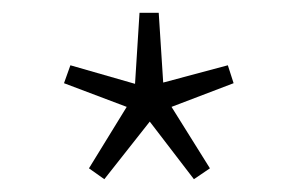

<svg xmlns="http://www.w3.org/2000/svg" viewBox="-20 -804 467 300"><path d="M143 -524 214 -614 283 -524 308 -541 248 -637 345 -674 336 -702 235 -675 228 -784H198L191 -673L90 -702L80 -674L178 -637L119 -541Z"/></svg>

Font: Source Han Sans CN ExtraLight
Style: Regular
Weight: 250
Designer: Ryoko NISHIZUKA (kana & ideographs); Paul D. Hunt (Latin, Greek & Cyrillic); Wenlong ZHANG (bopomofo); Sandoll Communica
Foundry: Adobe Systems Incorporated
Version: Version 1.004;PS 1.004;hotconv 16.6.51;makeotf.lib2.5.65220